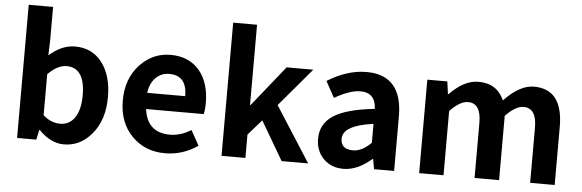

<svg xmlns="http://www.w3.org/2000/svg" viewBox="-51 -965 3474 1146"><g transform="rotate(5 1686.5 -392.0)"><path d="M210 -59H207L194 0H79V-798H225V-597L222 -507Q296 -574 377 -574Q480 -574 539 -496Q598 -419 598 -290Q598 -151 525 -66Q457 14 360 14Q281 14 210 -59ZM413 -151Q447 -199 447 -287Q447 -453 336 -453Q283 -453 225 -395V-149Q272 -107 327 -107Q381 -107 413 -151Z M769 -64Q688 -144 688 -279Q688 -410 768 -495Q844 -574 949 -574Q1061 -574 1124 -498Q1183 -426 1183 -306Q1183 -262 1176 -239H831Q849 -99 986 -99Q1050 -99 1112 -138L1162 -48Q1072 14 966 14Q846 14 769 -64ZM1057 -336Q1057 -460 951 -460Q905 -460 872 -429Q837 -395 829 -336Z M1304 -798H1447V-318H1451L1645 -560H1805L1611 -331L1823 0H1664L1528 -232L1447 -140V0H1304Z M1915 -33Q1869 -80 1869 -152Q1869 -242 1946 -292Q2022 -341 2191 -359Q2187 -456 2096 -456Q2034 -456 1942 -403L1889 -500Q2008 -574 2123 -574Q2338 -574 2338 -327V0H2218L2207 -60H2204Q2118 14 2035 14Q1961 14 1915 -33ZM2191 -156V-269Q2009 -245 2009 -164Q2009 -101 2083 -101Q2136 -101 2191 -156Z M2488 -560H2608L2618 -485H2622Q2707 -574 2794 -574Q2905 -574 2948 -476Q3041 -574 3126 -574Q3300 -574 3300 -349V0H3153V-331Q3153 -448 3075 -448Q3027 -448 2967 -385V0H2820V-331Q2820 -448 2742 -448Q2694 -448 2634 -385V0H2488Z"/></g></svg>

Font: Noto Sans Tobesmart edit
Style: Bold
Weight: 700
Designer: Ryoko NISHIZUKA  (kana & ideographs); Paul D. Hunt (Latin, Greek & Cyrillic); Wenlong ZHANG  (bopomofo); Sandoll Communi
Foundry: Adobe Systems Incorporated
Version: Version 1.005 Oct 7, 2021